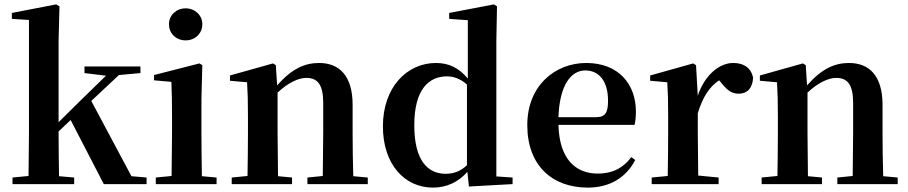

<svg xmlns="http://www.w3.org/2000/svg" viewBox="-20 -839 4140 875"><path d="M365 -506 463 -494 344 -378 247 -282V-651L251 -810L236 -819L34 -780V-753L112 -748V-235L110 -37L37 -30V0H318V-30L249 -36C248 -93 247 -182 247 -240L302 -292L453 0H648V-30L579 -36L396 -379L522 -497L620 -506V-536H365Z M826 -655C868 -655 902 -685 902 -729C902 -770 868 -801 826 -801C784 -801 750 -770 750 -729C750 -685 784 -655 826 -655ZM761 0H967V-30L900 -36C899 -94 898 -180 898 -235V-388L902 -542L889 -550L682 -497V-473L761 -466C763 -418 764 -375 764 -308V-235L762 -37L690 -30V0Z M1450 0H1656V-30L1590 -36C1588 -93 1587 -177 1587 -235V-361C1587 -493 1527 -552 1434 -552C1369 -552 1310 -526 1243 -450L1237 -542L1224 -550L1028 -495V-471L1106 -464C1109 -415 1110 -376 1110 -310V-235C1110 -180 1109 -94 1108 -37L1036 -30V0H1311V-30L1247 -36L1245 -235V-417C1295 -464 1342 -484 1376 -484C1427 -484 1453 -454 1453 -370V-235L1451 -37L1381 -30V0Z M2117 11 2316 0V-30L2242 -35V-653L2245 -810L2231 -819L2027 -780V-753L2112 -747V-481C2071 -530 2025 -552 1967 -552C1835 -552 1725 -442 1725 -263C1725 -90 1824 16 1953 16C2015 16 2069 -9 2110 -56ZM2108 -86C2078 -58 2047 -47 2011 -47C1929 -47 1868 -108 1868 -268C1868 -434 1936 -491 2017 -491C2048 -491 2078 -480 2108 -454Z M2659 16C2758 16 2833 -29 2875 -110L2857 -123C2822 -76 2775 -48 2704 -48C2604 -48 2529 -113 2525 -270H2872C2876 -288 2878 -306 2878 -331C2878 -455 2799 -552 2652 -552C2510 -552 2383 -449 2383 -269C2383 -84 2497 16 2659 16ZM2525 -305C2530 -452 2583 -518 2647 -518C2711 -518 2751 -468 2751 -380C2751 -326 2739 -305 2696 -305Z M3021 0H3255V-30L3162 -39L3160 -235V-323C3183 -398 3213 -443 3257 -473L3265 -464C3290 -432 3312 -412 3345 -412C3390 -412 3410 -442 3412 -485C3402 -534 3365 -552 3321 -552C3259 -552 3192 -498 3160 -403L3152 -542L3139 -550L2943 -495V-471L3021 -464C3024 -415 3025 -377 3025 -310V-235C3025 -180 3024 -95 3023 -37L2950 -30V0Z M3865 0H4071V-30L4005 -36C4003 -93 4002 -177 4002 -235V-361C4002 -493 3942 -552 3849 -552C3784 -552 3725 -526 3658 -450L3652 -542L3639 -550L3443 -495V-471L3521 -464C3524 -415 3525 -376 3525 -310V-235C3525 -180 3524 -94 3523 -37L3451 -30V0H3726V-30L3662 -36L3660 -235V-417C3710 -464 3757 -484 3791 -484C3842 -484 3868 -454 3868 -370V-235L3866 -37L3796 -30V0Z"/></svg>

Font: Noto Serif KR
Style: Bold
Weight: 700
Designer: Ryoko NISHIZUKA 西塚涼子 (kana & ideographs); Frank Grießhammer (Latin, Greek & Cyrillic); Wenlong ZHANG 张文龙 (bopomofo); San
Foundry: Adobe
Version: Version 2.001;hotconv 1.1.0;makeotfexe 2.6.0